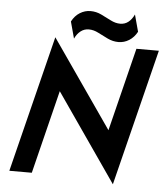

<svg xmlns="http://www.w3.org/2000/svg" viewBox="-56 -834 784 905"><g transform="rotate(5 336.5 -382.0)"><path d="M511.8 20.8 224.3 -394.4 126.4 0H20.1L181.2 -645.8L468.8 -231.2L566.7 -625H672.9ZM269.4 -647.2 247.9 -726.4Q262.5 -754.2 286.1 -768.8Q309.7 -783.3 336.1 -783.3Q363.2 -783.3 387.5 -771.5Q411.8 -759.7 434.7 -747.9Q457.6 -736.1 479.9 -736.1Q502.1 -736.1 518.4 -749Q534.7 -761.8 545.8 -785.4L567.4 -705.6Q552.8 -678.5 529.5 -663.9Q506.2 -649.3 479.2 -649.3Q452.8 -649.3 428.1 -661.1Q403.5 -672.9 380.9 -684.7Q358.3 -696.5 335.4 -696.5Q313.9 -696.5 296.9 -683.3Q279.9 -670.1 269.4 -647.2Z"/></g></svg>

Font: Afacad SemiBold
Style: Italic
Weight: 600
Italic angle: -14°
Designer: Kristian Moeller
Foundry: Dicotype
Version: Version 1.000